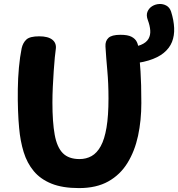

<svg xmlns="http://www.w3.org/2000/svg" viewBox="-20 -954 911 982"><path d="M855.1 -894.3Q869 -850.2 870.7 -810.9Q872.4 -771.7 859.7 -739.6Q847 -707.6 817.4 -683.4Q787.9 -659.2 739.8 -644.6Q691.8 -629.9 622.4 -626.1L625.8 -710.1Q673.4 -713.1 700.9 -724.6Q728.3 -736.1 739.3 -755.2Q750.2 -774.2 748.4 -798.7Q746.6 -823.2 736.4 -850.4Q726.8 -875.4 734.1 -893.6Q741.4 -911.7 757.9 -922.1Q774.4 -932.4 794.4 -933.5Q814.3 -934.6 831.2 -925.2Q848 -915.8 855.1 -894.3ZM90.8 -707.3Q97.1 -735.2 114.9 -751.8Q132.8 -768.3 180.7 -768.3Q226.3 -768.3 248.2 -750.5Q270 -732.7 265.2 -701.6Q263 -689.3 260.3 -659.9Q257.6 -630.6 254.8 -591.3Q252.1 -552 250.1 -509.8Q248.1 -467.6 248.1 -429.4Q248.1 -329.4 259.7 -265.3Q271.2 -201.2 301.2 -170.8Q331.2 -140.4 386.9 -140.4Q420.9 -140.4 448.4 -155.8Q475.9 -171.2 495.3 -206.6Q514.7 -241.9 524.8 -301.7Q534.9 -361.4 534.9 -451Q534.9 -527 528.9 -592.7Q522.9 -658.4 519.4 -716.1Q517.7 -744.2 534.6 -760.1Q551.4 -776 595.3 -776Q633.4 -776.2 652.8 -765.9Q672.1 -755.7 679.9 -739.4Q687.7 -723.1 688.7 -704.1Q691.7 -675.1 694.2 -647.4Q696.7 -619.7 698.7 -588.4Q700.7 -557.2 701.8 -518.1Q702.9 -479 702.9 -427Q702.9 -338 686.1 -259.5Q669.2 -181 631.9 -120.5Q594.6 -60 533.7 -26Q472.9 8 383.9 8Q299.7 8 243.3 -14.8Q186.9 -37.6 152.6 -78.9Q118.2 -120.3 101 -176.3Q83.8 -232.3 77.9 -299Q74.1 -338 72.2 -389.4Q70.3 -440.9 71.1 -497.6Q71.8 -554.2 76.8 -608.7Q81.8 -663.1 90.8 -707.3Z"/></svg>

Font: Playpen Sans
Style: Regular
Weight: 400
Designer: Laura Meseguer, Veronika Burian, José Scaglione, Kostas Bartsokas, Vera Evstafieva, Tom Grace, Yorlmar Campos
Foundry: TypeTogether
Version: Version 2.000